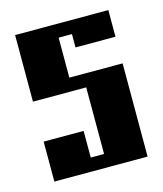

<svg xmlns="http://www.w3.org/2000/svg" viewBox="-76 -498 472 557"><g transform="rotate(-15 160.0 -220.0)"><path d="M20 -440H300V-360H180V-400H140V-280H300V0H20V-120H140V-40H180V-240H20Z"/></g></svg>

Font: SOV_poster
Style: Bold
Weight: 700
Version: Version 1.00